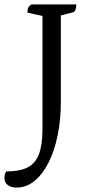

<svg xmlns="http://www.w3.org/2000/svg" viewBox="-84 -661 404 868"><path d="M-9 187Q-34 187 -49 175.5Q-64 164 -64 143Q-64 136 -62 128Q-60 120 -56 114Q5 114 40.5 96Q76 78 92 36Q108 -6 108 -76V-604L125 -585L40 -604Q40 -618 44 -626.5Q48 -635 59 -641H261Q261 -626 257 -616.5Q253 -607 245 -605L174 -587L191 -604V-201Q191 -119 176.5 -48.5Q162 22 135 75Q108 128 71.5 157.5Q35 187 -9 187Z"/></svg>

Font: Petrona
Style: Regular
Weight: 400
Designer: Ringo R. Seeber
Foundry: Ringo R. Seeber
Version: Version 2.001; ttfautohint (v1.8.3)